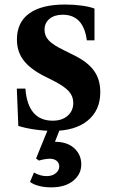

<svg xmlns="http://www.w3.org/2000/svg" viewBox="-20 -554 495 828"><path d="M207.5 10.5Q171.5 10.5 130 4.5Q88.5 -1.5 59 -11L52.5 -172H89.5Q100 -33.5 207.5 -33.5Q247.5 -33.5 271.8 -54.8Q296 -76 296 -110.5Q296 -138.5 277.5 -159.5Q259 -180.5 215 -203.5L169 -226.5Q108.5 -258 80.8 -295Q53 -332 53 -384Q53 -457.5 106 -496Q159 -534.5 261 -534.5Q298 -534.5 332.5 -529.8Q367 -525 387.5 -517V-380H354.5Q340 -490.5 250.5 -490.5Q215 -490.5 193.5 -472.8Q172 -455 172 -425.5Q172 -399 190.8 -379.2Q209.5 -359.5 256.5 -337L303.5 -313.5Q360 -285 386.2 -247.8Q412.5 -210.5 412.5 -156.5Q412.5 -78.5 358.2 -34Q304 10.5 207.5 10.5ZM200.5 254Q172.5 254 148.2 247.8Q124 241.5 109.5 230.5L126.5 190Q153.5 205.5 180.5 205.5Q205.5 205.5 220.5 193Q235.5 180.5 235.5 164Q235.5 149 224.5 139.8Q213.5 130.5 195 130.5Q185 130.5 171.8 132.8Q158.5 135 148 138.5L135.5 129.5L195 -16.5H246L217 57.5Q270 57.5 300.2 85.2Q330.5 113 330.5 155Q330.5 197.5 295.5 225.8Q260.5 254 200.5 254Z"/></svg>

Font: Libre Caslon Text SemiBold
Style: Regular
Weight: 600
Designer: Pablo Impallari, Rodrigo Fuenzalida, Katja Schimmel
Foundry: Pablo Impallari, Rodrigo Fuenzalida
Version: Version 2.000